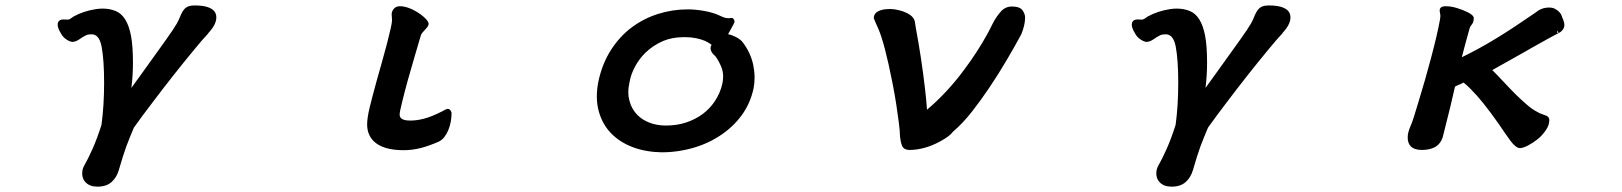

<svg xmlns="http://www.w3.org/2000/svg" viewBox="-20 -511 6040 715"><path d="M215.3 -438.5 233.9 -438Q240.7 -439.5 245.1 -443.4Q250.5 -447.3 253.4 -449.2Q291.5 -470.2 337.9 -477.1Q350.1 -479 362.3 -479Q388.7 -479 410.2 -470.2Q432.1 -461.4 446.5 -438.2Q460.9 -415 468 -376.7Q475.1 -338.4 475.1 -278.3Q475.1 -229.5 469.2 -183.6Q485.4 -206.5 507.3 -236.3Q524.9 -260.7 597.7 -362.3Q628.4 -405.3 638.2 -422.9Q644.5 -434.1 647.9 -442.4Q654.3 -458.5 658.9 -466.3Q663.6 -474.1 667.7 -478.3Q671.9 -482.4 677.2 -485.4Q687 -490.7 706.1 -490.7Q756.3 -490.7 775.9 -471.7Q785.6 -461.4 785.6 -446.3Q785.6 -419.9 757.3 -389.6Q755.9 -387.2 754.4 -385.3Q738.8 -369.6 700.7 -323.2Q626 -232.9 547.9 -129.4Q509.3 -79.1 478.5 -35.6Q463.9 -1.5 450.2 34.7Q438.5 66.9 422.4 122.6Q414.1 150.4 395 167.2Q376 184.1 342.8 184.1Q314.9 184.1 299.3 168.5Q293.9 163.1 291 157.2Q286.1 146.5 286.1 134.8Q286.1 119.1 293 106.9Q307.6 81.5 324.7 43.2Q341.8 4.9 357.9 -45.9Q367.7 -117.7 367.7 -202.6Q367.7 -287.6 358.4 -337.4Q353.5 -363.3 342.3 -374.5Q333.5 -383.3 321 -383.3Q308.6 -383.3 300.8 -379.9Q292.5 -376 287.8 -372.8Q283.2 -369.6 281.2 -368.4Q279.3 -367.2 277.3 -365.7Q273.4 -363.3 270 -361.3Q261.7 -356 250.5 -355H250Q241.7 -355 228.5 -363.3Q215.8 -371.1 208.5 -383.8Q200.2 -397.5 197.8 -404.5Q195.3 -411.6 195.1 -414.6Q194.8 -417.5 194.8 -418.9Q194.8 -429.2 200.7 -433.8Q206.5 -438.5 215.3 -438.5Z M1469.2 -487.8Q1496.6 -487.8 1529.8 -468.3Q1550.3 -456.1 1563.5 -442.9Q1576.2 -430.2 1576.2 -422.4Q1576.2 -418 1573 -412.8Q1569.8 -407.7 1565.4 -403.3Q1558.6 -396 1553.2 -389.6Q1547.9 -383.3 1546.4 -376.5L1525.4 -305.2Q1494.6 -201.7 1477.5 -130.9Q1468.3 -94.2 1468.3 -85.2Q1468.3 -76.2 1473.1 -71.3L1476.6 -68.4Q1485.8 -62 1508.8 -62Q1531.7 -62 1559.3 -69.1Q1586.9 -76.2 1627.4 -96.7Q1641.6 -105.5 1647.5 -105.5Q1657.2 -105.5 1661.6 -91.3V-90.8V-89.8Q1661.6 -74.7 1658.7 -58.1Q1652.3 -23.4 1634.3 0Q1624.5 12.2 1611.3 17.6Q1580.1 31.2 1547.9 40Q1515.1 48.3 1482.9 48.3Q1405.3 48.3 1371.1 14.2Q1347.2 -9.8 1347.2 -47.9Q1347.2 -71.8 1356.9 -111.8Q1365.2 -146.5 1382.8 -210.4L1402.3 -279.8Q1422.9 -351.6 1434.6 -403.8Q1439.9 -427.2 1439.9 -435.5Q1439.9 -443.8 1439.2 -448.5Q1438.5 -453.1 1438.5 -457Q1438.5 -462.4 1440.4 -467.8Q1442.9 -475.1 1447.8 -479.5Q1455.6 -487.8 1469.2 -487.8Z M2715.3 -429.7V-428.7Q2711.9 -420.4 2705.6 -409.4Q2699.2 -398.4 2691.4 -383.8Q2702.1 -381.8 2715.3 -375.5Q2731.9 -368.2 2742.7 -357.4Q2745.6 -354.5 2746.6 -352.5Q2775.4 -314.5 2785.2 -268.6Q2790 -243.7 2790 -222.7Q2790 -201.7 2786.6 -183.6Q2774.4 -125.5 2741.2 -80.6Q2708 -36.1 2660.6 -5.4Q2598.6 35.2 2520 49.3Q2482.4 56.2 2444.3 56.2Q2385.7 55.2 2337.9 37.6Q2288.1 19 2255.4 -14.9Q2222.7 -48.8 2209.5 -97.7Q2202.6 -123 2202.6 -150.9Q2202.6 -179.7 2208.5 -208Q2222.7 -274.4 2255.4 -325.2Q2288.1 -376 2332.8 -409.2Q2377.4 -442.4 2430.9 -459.2Q2484.4 -476.1 2541 -476.1Q2569.8 -476.1 2603 -470.2Q2637.2 -463.9 2659.7 -453.1Q2674.3 -445.8 2682.1 -444.3Q2693.8 -442.4 2697.8 -443.4Q2699.7 -444.3 2702.1 -444.3Q2704.6 -444.3 2709 -443.4Q2715.3 -437 2715.3 -429.7ZM2626 -331.5Q2626 -337.9 2629.9 -343.8Q2609.4 -361.3 2572.3 -368.7Q2553.2 -372.6 2532.2 -372.6Q2529.3 -372.6 2526.4 -372.6Q2484.4 -372.6 2450.7 -358.9Q2411.6 -342.3 2382.3 -313.5Q2360.8 -292 2345.5 -264.2Q2330.1 -236.3 2324.7 -207Q2319.8 -185.1 2319.8 -168.5Q2319.8 -151.9 2323 -139.9Q2326.2 -127.9 2329.6 -119.1Q2338.4 -98.1 2355 -81.5Q2371.6 -64.9 2398.7 -54.2Q2425.8 -43.5 2460 -43.5Q2502 -43.5 2537.6 -55.7Q2603.5 -78.6 2640.1 -131.3Q2662.6 -164.1 2670.4 -201.2Q2672.9 -213.9 2672.9 -225.6Q2672.9 -243.7 2667 -259.3Q2656.7 -285.2 2643.6 -302.2L2637.2 -308.1Q2626 -319.8 2626 -331.5Z M3233.9 -443.4Q3234.4 -455.6 3241.5 -462.6Q3248.5 -469.7 3262.2 -473.6Q3275.9 -477.5 3294.9 -477.5Q3309.1 -477.5 3327.6 -473.1Q3344.2 -469.2 3359.4 -461.4Q3383.8 -448.7 3387.2 -428.7L3390.1 -409.2Q3412.1 -292 3425.3 -175.3Q3429.7 -137.7 3432.1 -102.5Q3466.8 -131.3 3502.9 -169.9Q3539.1 -208.5 3571.3 -252.4Q3620.6 -318.4 3656.2 -383.3Q3665.5 -399.9 3676.8 -423.3Q3689 -447.3 3706.1 -466.8Q3723.1 -486.8 3748.5 -486.8Q3778.3 -486.8 3788.6 -471.7Q3797.4 -458.5 3797.4 -445.3Q3797.4 -418 3783.2 -383.3Q3760.7 -341.3 3730.5 -290Q3665 -178.7 3599.1 -94.7Q3564 -50.3 3529.3 -21Q3516.6 -3.4 3481 15.6Q3451.7 31.7 3422.4 39.6Q3393.1 47.4 3368.2 47.4Q3344.7 47.4 3338.9 30.8Q3333.5 17.1 3331.5 -3.4V-3.9Q3331.5 -21 3327.6 -51.5Q3323.7 -82 3317.9 -120.6Q3312 -159.2 3303.7 -201.2Q3273.9 -353 3250 -405.8Q3241.2 -424.8 3233.9 -443.4Z M4215.3 -438.5 4233.9 -438Q4240.7 -439.5 4245.1 -443.4Q4250.5 -447.3 4253.4 -449.2Q4291.5 -470.2 4337.9 -477.1Q4350.1 -479 4362.3 -479Q4388.7 -479 4410.2 -470.2Q4432.1 -461.4 4446.5 -438.2Q4460.9 -415 4468 -376.7Q4475.1 -338.4 4475.1 -278.3Q4475.1 -229.5 4469.2 -183.6Q4485.4 -206.5 4507.3 -236.3Q4524.9 -260.7 4597.7 -362.3Q4628.4 -405.3 4638.2 -422.9Q4644.5 -434.1 4647.9 -442.4Q4654.3 -458.5 4658.9 -466.3Q4663.6 -474.1 4667.7 -478.3Q4671.9 -482.4 4677.2 -485.4Q4687 -490.7 4706.1 -490.7Q4756.3 -490.7 4775.9 -471.7Q4785.6 -461.4 4785.6 -446.3Q4785.6 -419.9 4757.3 -389.6Q4755.9 -387.2 4754.4 -385.3Q4738.8 -369.6 4700.7 -323.2Q4626 -232.9 4547.9 -129.4Q4509.3 -79.1 4478.5 -35.6Q4463.9 -1.5 4450.2 34.7Q4438.5 66.9 4422.4 122.6Q4414.1 150.4 4395 167.2Q4376 184.1 4342.8 184.1Q4314.9 184.1 4299.3 168.5Q4293.9 163.1 4291 157.2Q4286.1 146.5 4286.1 134.8Q4286.1 119.1 4293 106.9Q4307.6 81.5 4324.7 43.2Q4341.8 4.9 4357.9 -45.9Q4367.7 -117.7 4367.7 -202.6Q4367.7 -287.6 4358.4 -337.4Q4353.5 -363.3 4342.3 -374.5Q4333.5 -383.3 4321 -383.3Q4308.6 -383.3 4300.8 -379.9Q4292.5 -376 4287.8 -372.8Q4283.2 -369.6 4281.2 -368.4Q4279.3 -367.2 4277.3 -365.7Q4273.4 -363.3 4270 -361.3Q4261.7 -356 4250.5 -355H4250Q4241.7 -355 4228.5 -363.3Q4215.8 -371.1 4208.5 -383.8Q4200.2 -397.5 4197.8 -404.5Q4195.3 -411.6 4195.1 -414.6Q4194.8 -417.5 4194.8 -418.9Q4194.8 -429.2 4200.7 -433.8Q4206.5 -438.5 4215.3 -438.5Z M5341.3 -472.7Q5341.3 -478.5 5345.2 -482.4Q5350.6 -487.8 5363.8 -487.8Q5382.8 -487.8 5405.3 -481.2Q5427.7 -474.6 5446.8 -464.8Q5458 -459 5463.1 -453.9Q5468.3 -448.7 5468.3 -443.4Q5468.3 -427.7 5460 -418.5Q5454.1 -411.6 5452.6 -404.8Q5435.1 -342.8 5423.8 -297.9Q5487.3 -328.6 5553.7 -369.1Q5614.3 -406.2 5698.7 -464.4Q5720.2 -482.9 5749 -482.9Q5761.2 -482.9 5770 -478.5Q5778.8 -474.1 5784.7 -468.3Q5790.5 -462.4 5793 -458Q5796.9 -450.2 5797.4 -446.8Q5805.7 -429.2 5805.7 -417.5Q5805.7 -405.8 5795.9 -396Q5791.5 -391.6 5784.7 -387.7L5779.3 -397H5778.8V-389.2L5784.7 -388.2Q5779.3 -385.7 5751.7 -370.6Q5724.1 -355.5 5697.3 -340.3Q5670.4 -325.2 5641.6 -308.6Q5613.8 -292.5 5537.1 -250Q5551.3 -236.3 5570.8 -215.3Q5608.4 -175.3 5625.7 -158.2Q5643.1 -141.1 5664.3 -122.6Q5685.5 -104 5705.6 -93.8Q5711.9 -90.3 5714.4 -89.1Q5716.8 -87.9 5726.1 -84.7Q5735.4 -81.5 5737.3 -80.6Q5742.2 -78.6 5745.1 -75.7Q5749.5 -71.3 5749.5 -62.5Q5749.5 -44.4 5735.8 -24.9Q5722.7 -5.9 5705.1 8.1Q5687.5 22 5669.4 31.2Q5650.9 40.5 5640.6 40.5Q5625 40.5 5604 12.2Q5584.5 -14.6 5561 -49.8Q5500 -136.7 5457.5 -178.7Q5443.4 -193.4 5430.2 -203.6Q5424.8 -200.2 5418.9 -197.8Q5413.1 -195.3 5410.2 -194.3Q5403.8 -191.4 5398.4 -188.5Q5393.1 -164.6 5380.9 -113.3Q5363.8 -43.5 5353 -1.5Q5347.7 16.1 5336.4 27.3Q5330.6 33.2 5323.2 37.1Q5303.2 47.4 5275.1 47.4Q5247.1 47.4 5233.9 34.2Q5222.2 22.5 5222.2 1Q5222.2 -17.6 5232.4 -40.5Q5237.3 -50.8 5245.6 -76.7L5264.2 -137.7Q5286.6 -210.4 5309.1 -294.9Q5333.5 -386.7 5342.3 -437.5Q5343.8 -445.3 5343.8 -448.7Q5343.8 -452.1 5343.8 -455.1Q5343.3 -461.4 5341.3 -470.7Q5341.3 -471.7 5341.3 -472.7Z"/></svg>

Font: Bakudai
Style: Medium
Weight: 500
Version: Version 1.48